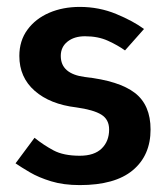

<svg xmlns="http://www.w3.org/2000/svg" viewBox="-20 -528 481 556"><path d="M25 -55 80 -129Q106 -108 135 -92.5Q164 -77 211 -77Q253 -77 274.5 -98Q296 -119 296 -153Q296 -182 273.5 -196Q251 -210 201 -217Q125 -226 80.5 -265Q36 -304 36 -366Q36 -410 59.5 -442Q83 -474 122.5 -491Q162 -508 211 -508Q267 -508 316.5 -487.5Q366 -467 397 -444L342 -382Q321 -397 292.5 -410Q264 -423 226 -423Q195 -423 175.5 -407.5Q156 -392 156 -366Q156 -314 226 -305Q325 -294 370.5 -259Q416 -224 416 -153Q416 -78 364.5 -35Q313 8 211 8Q164 8 128 -3Q92 -14 66.5 -29Q41 -44 25 -55Z"/></svg>

Font: Epunda Sans SemiBold
Style: Regular
Weight: 600
Designer: Simon Atzbach
Foundry: typofactur
Version: Version 2.204; ttfautohint (v1.8.4.7-5d5b)